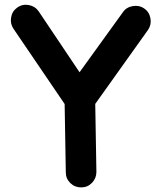

<svg xmlns="http://www.w3.org/2000/svg" viewBox="-20 -728 678 812"><path d="M323.7 64.5Q296.9 64.9 277.6 46.4Q258.3 27.8 258.3 1L253.4 -288.1L37.6 -605.5Q22.5 -627 26.9 -653.8Q31.2 -680.7 52.7 -695.8Q74.2 -711.4 101.1 -706.8Q127.9 -702.1 143.1 -680.7L316.4 -422.4L499 -675.3Q513.7 -697.3 540.8 -702.1Q567.9 -707 589.4 -692.4Q611.3 -677.7 616.2 -650.9Q621.1 -624 606.4 -602.1L382.8 -288.6L387.7 -1Q387.7 25.9 369.1 45.2Q350.6 64.5 323.7 64.5Z"/></svg>

Font: Mikhak-FD Bold
Style: Regular
Weight: 700
Designer: Amin Abedi
Version: Version 3.3